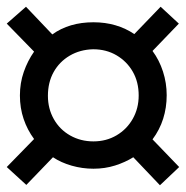

<svg xmlns="http://www.w3.org/2000/svg" viewBox="-27 -528 551 569"><path d="M51 20 -7 -33 74 -116Q54 -143 43 -175.5Q32 -208 32 -245Q32 -282 43.5 -315Q55 -348 74 -375L-7 -458L50 -508L128 -426Q153 -444 183.5 -453Q214 -462 250 -462Q285 -462 315.5 -453Q346 -444 371 -427L449 -508L503 -458L425 -377Q445 -350 456 -316Q467 -282 467 -246Q467 -209 456.5 -176Q446 -143 425 -115L504 -33L447 21L368 -62Q344 -47 314 -37.5Q284 -28 250 -28Q217 -28 185.5 -37Q154 -46 130 -62ZM250 -109Q288 -109 318.5 -127Q349 -145 366.5 -176Q384 -207 384 -245Q384 -285 366.5 -315.5Q349 -346 318.5 -364Q288 -382 249 -382Q210 -381 179.5 -363Q149 -345 132 -314.5Q115 -284 115 -244Q115 -206 132.5 -175Q150 -144 181 -126.5Q212 -109 250 -109Z"/></svg>

Font: Nunito Sans 7pt Condensed
Style: Bold Italic
Weight: 700
Width: 3
Italic angle: -9°
Designer: Vernon Adams
Foundry: Vernon Adams
Version: Version 3.101;gftools[0.9.27]